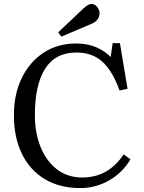

<svg xmlns="http://www.w3.org/2000/svg" viewBox="-20 -946 737 980"><path d="M389 14Q285 14 209 -31.5Q133 -77 92 -160.5Q51 -244 51 -358Q51 -465 91 -547.5Q131 -630 202.5 -677Q274 -724 369 -724Q426 -724 470.5 -705Q515 -686 545 -655L555 -726H592L631 -493L590 -484Q557 -579 505 -628.5Q453 -678 370 -678Q263 -678 210.5 -595.5Q158 -513 158 -359Q158 -267 187.5 -195Q217 -123 271 -81.5Q325 -40 400 -40Q533 -40 611 -158L646 -133Q606 -65 537.5 -25.5Q469 14 389 14ZM293 -759 277 -781 406 -903Q431 -926 446 -926Q464 -926 476 -910.5Q488 -895 488 -879Q488 -841 446 -824Z"/></svg>

Font: Literata 36pt
Style: Regular
Weight: 400
Designer: Latin by Veronika Burian and Jose Scaglione. Greek by Irene Vlachou. Cyrillic by Vera Evstafieva.
Foundry: TypeTogether
Version: Version 3.002